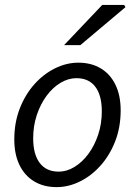

<svg xmlns="http://www.w3.org/2000/svg" viewBox="-20 -755 554 787"><path d="M212.1 12Q159 12 120.1 -11.5Q81.1 -34.9 59.8 -78.8Q38.6 -122.6 38.6 -183.4Q38.6 -252.6 60.9 -309.9Q83.2 -367.3 120.7 -409.4Q158.3 -451.6 205.3 -474.8Q252.3 -498.1 301.2 -498.1Q354.2 -498.1 393.2 -474.6Q432.2 -451.2 453.4 -407.3Q474.6 -363.5 474.6 -302.7Q474.6 -233.5 452.3 -176.2Q430 -118.8 392.5 -76.7Q355 -34.5 308 -11.3Q260.9 12 212.1 12ZM220 -51.5Q254 -51.5 285.6 -70.9Q317.3 -90.3 342.3 -124.1Q367.4 -158 382.3 -202.7Q397.3 -247.5 397.3 -298.2Q397.3 -364.6 370.5 -399.6Q343.8 -434.6 293.3 -434.6Q259.9 -434.6 227.9 -415.4Q196 -396.2 170.9 -362.3Q145.9 -328.5 130.9 -283.7Q116 -239 116 -187.9Q116 -122.4 142.9 -87Q169.9 -51.5 220 -51.5ZM242.6 -570 399 -734.7H489.2L494.2 -725.6L309.4 -570Z"/></svg>

Font: Source Sans 3
Style: Italic
Weight: 200
Italic angle: -11°
Designer: Paul D. Hunt
Foundry: Adobe
Version: Version 3.046;hotconv 1.0.118;makeotfexe 2.5.65603